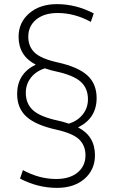

<svg xmlns="http://www.w3.org/2000/svg" viewBox="-20 -760 551 930"><path d="M70 -582Q70 -651 121.5 -695.5Q173 -740 256 -740Q348 -740 434 -695L420 -654Q341 -697 259 -697Q194 -697 155.5 -665.5Q117 -634 117 -582Q117 -535 147.5 -505.5Q178 -476 258 -458Q358 -436 403 -395Q448 -354 448 -285Q448 -187 358 -143Q440 -101 440 -8Q440 62 389.5 106Q339 150 256 150Q163 150 77 105L91 64Q170 107 252 107Q318 107 356 75.5Q394 44 394 -8Q394 -55 363.5 -84.5Q333 -114 253 -132Q153 -154 108 -195Q63 -236 63 -305Q63 -403 153 -447Q70 -490 70 -582ZM197 -429Q154 -415 129.5 -383.5Q105 -352 105 -311Q105 -257 140.5 -225.5Q176 -194 260 -176Q277 -173 314 -161Q357 -175 381.5 -206.5Q406 -238 406 -279Q406 -333 370.5 -364.5Q335 -396 251 -414Q234 -417 197 -429Z"/></svg>

Font: Mplus 1p Light
Style: Regular
Weight: 300
Version: Version 1.061